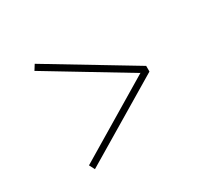

<svg xmlns="http://www.w3.org/2000/svg" viewBox="-109 -666 800 764"><g transform="rotate(-30 291.0 -284.5)"><path d="M126 -43 113 -68 474 -284 113 -502 128 -526 508 -297V-271Z"/></g></svg>

Font: Literata 60pt
Style: Regular
Weight: 400
Designer: Latin by Veronika Burian and Jose Scaglione. Greek by Irene Vlachou. Cyrillic by Vera Evstafieva.
Foundry: TypeTogether
Version: Version 3.002